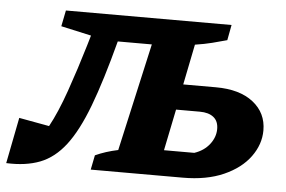

<svg xmlns="http://www.w3.org/2000/svg" viewBox="-70 -595 979 657"><g transform="rotate(5 419.0 -266.0)"><path d="M-27 3 4 -155 108 -136Q135 -185 162 -262Q189 -339 214 -423L224 -457L120 -480L131 -535H700L690 -482Q665 -475 639.5 -468.5Q614 -462 581 -457L553 -318H665Q747 -318 793.5 -281.5Q840 -245 840 -185Q840 -137 809 -94.5Q778 -52 719.5 -26Q661 0 579 0H263L273 -50Q308 -66 351 -75L434 -445H317Q281 -308 247.5 -219.5Q214 -131 176 -81.5Q138 -32 89 -13Q40 6 -27 3ZM507 -88H611Q644 -99 663 -123.5Q682 -148 682 -176Q682 -203 665 -216.5Q648 -230 618 -230H536Z"/></g></svg>

Font: Piazzolla SC
Style: Bold Italic
Weight: 700
Italic angle: -11.3°
Designer: Juan Pablo del Peral
Foundry: Huerta Tipografica
Version: Version 1.330